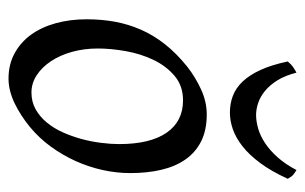

<svg xmlns="http://www.w3.org/2000/svg" viewBox="-156 -558 733 462"><g transform="rotate(90 211.0 -326.5)"><path d="M326.2 -246.1Q326.2 -320.8 298.8 -360.4Q271.5 -399.9 221.2 -399.9Q186 -399.9 162.1 -379.6Q138.2 -359.4 123.5 -328.6Q108.9 -297.9 102.5 -262Q96.2 -226.1 96.2 -194.8Q96.2 -162.1 104.2 -133.1Q112.3 -104 126.7 -82.3Q141.1 -60.5 160.4 -47.9Q179.7 -35.2 202.1 -35.2Q224.6 -35.2 242.4 -45.2Q260.3 -55.2 274.2 -72Q288.1 -88.9 297.9 -110.6Q307.6 -132.3 314 -155.8Q320.3 -179.2 323.2 -202.6Q326.2 -226.1 326.2 -246.1ZM396 -272.9Q396 -240.2 388.7 -206.8Q381.3 -173.3 367.2 -141.8Q353 -110.4 332.3 -81.8Q311.5 -53.2 284.2 -30.8Q271.5 -20.5 257.3 -11.2Q243.2 -2 228.5 5.1Q213.9 12.2 198.7 16.1Q183.6 20 168.9 20Q134.8 20 108.2 5.6Q81.5 -8.8 63.2 -33.9Q44.9 -59.1 35.4 -93.5Q25.9 -127.9 25.9 -168Q25.9 -203.1 31.7 -235.6Q37.6 -268.1 50.8 -298.3Q64 -328.6 85.9 -356.4Q107.9 -384.3 140.1 -410.2Q165 -429.7 194.8 -443.4Q224.6 -457 254.9 -457Q293 -457 319.8 -443.4Q346.7 -429.7 363.5 -405.3Q380.4 -380.9 388.2 -347.2Q396 -313.5 396 -272.9ZM409.7 -651.9Q391.6 -612.3 371.8 -585.7Q352.1 -559.1 331.5 -543Q311 -526.9 290.5 -519.8Q270 -512.7 250.5 -512.7Q229 -512.7 210.2 -519.8Q191.4 -526.9 175.8 -543.2Q160.2 -559.6 147.9 -586.2Q135.7 -612.8 127.4 -651.9Q134.3 -660.2 140.6 -664.6Q147 -668.9 154.3 -672.9Q161.1 -646 172.6 -627.4Q184.1 -608.9 198 -597.4Q211.9 -585.9 227.1 -580.8Q242.2 -575.7 256.3 -575.7Q271.5 -575.7 289.1 -580.8Q306.6 -585.9 324 -597.4Q341.3 -608.9 357.9 -627.4Q374.5 -646 388.7 -672.9Q395.5 -668.9 400.1 -665Q404.8 -661.1 409.7 -651.9Z"/></g></svg>

Font: Gentium Plus APac
Style: Italic
Weight: 400
Italic angle: -8°
Designer: J. Victor Gaultney, Annie Olsen, Iska Routamaa, Becca Hirsbrunner
Foundry: SIL International
Version: Version 5.000